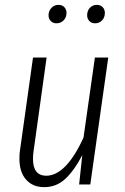

<svg xmlns="http://www.w3.org/2000/svg" viewBox="-20 -760 513 791"><path d="M60 -106Q60 -127 62 -138L116 -523H172L118 -135Q116 -124 116 -104Q116 -70 130 -53Q144 -36 170 -36Q252 -36 324 -193L371 -523H426L352 0H306L319 -121Q287 -59 250 -24Q213 11 162 11Q115 11 87.5 -20Q60 -51 60 -106ZM180 -697Q180 -715 192 -727.5Q204 -740 221 -740Q236 -740 245 -730.5Q254 -721 254 -707Q254 -688 242 -676Q230 -664 213 -664Q198 -664 189 -673.5Q180 -683 180 -697ZM339 -697Q339 -716 350.5 -728Q362 -740 379 -740Q394 -740 403 -730.5Q412 -721 412 -707Q412 -688 400.5 -676Q389 -664 372 -664Q357 -664 348 -673.5Q339 -683 339 -697Z"/></svg>

Font: Fira Sans Extra Condensed Light
Style: Italic
Weight: 300
Width: 3
Italic angle: -8°
Designer: Carrois Corporate & Edenspiekermann AG
Foundry: Carrois Corporate GbR & Edenspiekermann AG
Version: Version 4.203